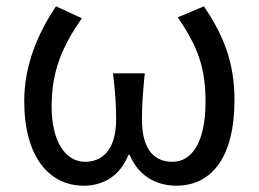

<svg xmlns="http://www.w3.org/2000/svg" viewBox="-20 -577 822 610"><path d="M246 13C307 13 361 -17 388 -85H392C420 -17 478 13 540 13C652 13 725 -77 725 -259C725 -385 686 -470 628 -557L545 -522C607 -430 633 -365 633 -254C633 -124 589 -63 528 -63C476 -63 431 -94 431 -198C431 -243 434 -286 440 -344H339C346 -286 349 -243 349 -198C349 -97 302 -63 250 -63C189 -63 144 -126 144 -239C144 -353 179 -431 240 -519L158 -557C101 -472 57 -371 57 -256C57 -76 138 13 246 13Z"/></svg>

Font: Noto Sans T Chinese Regular
Style: Regular
Weight: 400
Designer: Ryoko NISHIZUKA (kana & ideographs); Paul D. Hunt (Latin, Greek & Cyrillic); Wenlong ZHANG (bopomofo); Sandoll Communica
Foundry: Adobe Systems Incorporated
Version: Version 1.000;PS 1;hotconv 1.0.78;makeotf.lib2.5.61930